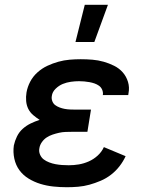

<svg xmlns="http://www.w3.org/2000/svg" viewBox="-20 -776 640 804"><path d="M260 8Q231 8 203 5Q175 2 149 -6Q123 -14 100 -28Q77 -42 61.5 -63Q46 -84 40 -111.5Q34 -139 38 -167Q42 -186 51 -204.5Q60 -223 75 -236.5Q90 -250 108.5 -259Q127 -268 146 -274Q132 -283 119 -294Q106 -305 98.5 -320Q91 -335 89.5 -353Q88 -371 91 -389Q95 -412 106.5 -434Q118 -456 137 -473Q156 -490 178.5 -500.5Q201 -511 224.5 -517.5Q248 -524 271.5 -526Q295 -528 318 -528Q343 -528 367 -526Q391 -524 414 -517.5Q437 -511 458 -500.5Q479 -490 494 -473Q509 -456 516 -433Q523 -410 518 -385L517 -378H410L411 -380Q412 -391 407.5 -401Q403 -411 394.5 -417Q386 -423 376 -426.5Q366 -430 355 -432Q344 -434 333 -435Q322 -436 311 -436Q294 -436 276.5 -433.5Q259 -431 243 -424.5Q227 -418 213 -404.5Q199 -391 197 -374Q195 -363 199 -352.5Q203 -342 211 -336Q219 -330 229.5 -326Q240 -322 251 -320Q262 -318 273.5 -317.5Q285 -317 296 -317H361L346 -224H281Q268 -224 254.5 -223.5Q241 -223 227.5 -220Q214 -217 200.5 -212.5Q187 -208 175.5 -200.5Q164 -193 155.5 -181Q147 -169 145 -156Q142 -142 147.5 -129Q153 -116 163 -108.5Q173 -101 186 -96Q199 -91 212.5 -88.5Q226 -86 240 -85Q254 -84 268 -84Q289 -84 310 -87.5Q331 -91 351.5 -100Q372 -109 389 -124.5Q406 -140 415 -160L506 -122Q496 -100 480.5 -80Q465 -60 445 -44.5Q425 -29 401.5 -19Q378 -9 354.5 -2.5Q331 4 307 6Q283 8 260 8ZM296 -600 335 -756H432L375 -600Z"/></svg>

Font: Iosevka Aile Semibold
Style: Italic
Weight: 600
Italic angle: -9°
Designer: Belleve Invis
Foundry: Belleve Invis
Version: Version 31.1.0; ttfautohint (v1.8.4)